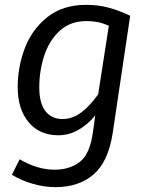

<svg xmlns="http://www.w3.org/2000/svg" viewBox="-20 -558 617 792"><path d="M517 -493 445 -10Q427 109 366 161.5Q305 214 209 214Q162 214 114.5 200Q67 186 29 163L61 99Q134 142 205 142Q268 142 309.5 109.5Q351 77 363 -11L373 -82Q342 -44 303 -22Q264 0 221 0Q143 0 98 -54Q53 -108 53 -199Q53 -282 82.5 -359.5Q112 -437 175.5 -487.5Q239 -538 335 -538Q385 -538 428 -526.5Q471 -515 517 -493ZM142 -198Q142 -132 167.5 -99.5Q193 -67 238 -67Q279 -67 315 -94Q351 -121 385 -169L429 -452Q406 -462 384.5 -466.5Q363 -471 336 -471Q270 -471 226.5 -431Q183 -391 162.5 -328.5Q142 -266 142 -198Z"/></svg>

Font: Fira Sans Book
Style: Italic
Weight: 350
Italic angle: -8°
Designer: bBox Type GmbH & Carrois Corporate GbR & Edenspiekermann AG
Foundry: bBox Type GmbH & Carrois Corporate GbR & Edenspiekermann AG
Version: Version 4.301